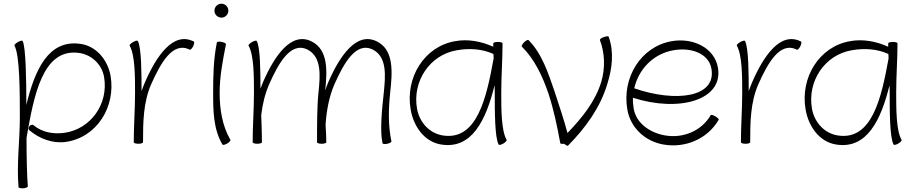

<svg xmlns="http://www.w3.org/2000/svg" viewBox="-20 -767 4920 1035"><path d="M58 -521C87 -470 87 -266 87 -133C87 -8 69 117 80 242C80 246 92 249 106 248C119 247 130 242 130 238C125 177 123 74 123 -24C162 -247 208 -507 404 -482C473 -473 529 -421 541 -352C566 -209 471 -72 328 -51C269 -43 207 -53 161 -92C155 -97 145 -95 139 -87C133 -80 132 -70 138 -65C193 -19 264 8 335 -2C501 -26 605 -190 576 -359C560 -446 497 -521 410 -531C241 -553 168 -391 122 -202C122 -340 119 -515 102 -546C99 -550 88 -547 76 -540C64 -533 56 -525 58 -521Z M751 0C751 -107 752 -215 795 -313C845 -425 911 -546 1003 -499C1006 -497 1015 -505 1021 -517C1027 -530 1029 -541 1025 -543C914 -600 823 -464 763 -327C756 -310 749 -294 743 -276C743 -362 743 -510 723 -546C720 -550 709 -547 697 -540C685 -533 677 -525 679 -521C708 -470 708 -354 708 -267C708 -178 701 -89 701 0C701 4 712 8 726 8C740 8 751 4 751 0Z M1211 -709C1211 -719 1207 -729 1200 -736C1193 -743 1184 -747 1174 -747C1164 -747 1154 -743 1147 -736C1140 -729 1136 -719 1136 -709C1136 -699 1140 -690 1147 -683C1154 -676 1164 -672 1174 -672C1184 -672 1193 -676 1200 -683C1207 -690 1211 -699 1211 -709ZM1149 -538C1131 -449 1129 -358 1129 -267C1129 -170 1130 -71 1179 12C1181 16 1192 14 1204 7C1216 0 1224 -9 1222 -13C1178 -89 1164 -178 1164 -267C1164 -355 1181 -442 1198 -528C1199 -533 1189 -538 1175 -541C1162 -544 1150 -543 1149 -538Z M1320 -521C1349 -470 1349 -354 1349 -267C1349 -178 1342 -89 1342 0C1342 4 1353 8 1367 8C1381 8 1392 4 1392 0C1392 -49 1390 -98 1388 -146C1395 -204 1408 -260 1431 -313C1481 -425 1547 -546 1639 -499C1715 -459 1706 -358 1697 -269C1689 -197 1689 -90 1689 0C1689 4 1700 8 1714 8C1728 8 1739 4 1739 0C1739 -31 1737 -62 1735 -94C1740 -169 1753 -244 1783 -313C1833 -425 1899 -546 1991 -499C2067 -459 2058 -358 2049 -269C2039 -177 2027 -63 2042 5C2042 9 2054 11 2068 8C2081 5 2091 -1 2090 -5C2072 -90 2074 -178 2083 -265C2095 -373 2106 -496 2013 -543C1902 -600 1811 -464 1751 -327C1744 -311 1738 -295 1733 -279C1744 -383 1750 -498 1661 -543C1550 -600 1459 -464 1399 -327C1394 -315 1389 -302 1384 -289C1384 -384 1383 -513 1364 -546C1361 -550 1350 -547 1338 -540C1326 -533 1318 -525 1320 -521Z M2711 -13C2682 -63 2682 -180 2682 -267C2682 -356 2689 -444 2689 -533C2689 -538 2678 -541 2664 -541C2651 -541 2639 -538 2639 -533C2639 -527 2639 -521 2639 -515C2575 -544 2503 -558 2433 -545C2266 -516 2163 -347 2194 -175C2210 -84 2269 -2 2358 12C2524 39 2600 -120 2646 -307C2647 -294 2647 -280 2647 -267C2647 -171 2647 -24 2668 12C2670 16 2681 14 2693 7C2705 0 2713 -9 2711 -13ZM2366 -37C2294 -49 2241 -108 2228 -181C2202 -328 2296 -471 2442 -496C2509 -508 2579 -504 2640 -476C2640 -468 2641 -460 2641 -452C2602 -237 2551 -7 2366 -37Z M3042 18C3136 -77 3216 -187 3254 -315C3280 -398 3291 -487 3261 -569C3260 -573 3248 -572 3235 -567C3222 -563 3213 -556 3214 -551C3241 -479 3243 -399 3221 -325C3188 -218 3117 -131 3039 -50C3022 -116 2993 -202 2970 -272C2936 -372 2901 -479 2829 -551C2826 -554 2815 -549 2805 -539C2796 -529 2790 -519 2793 -516C2863 -446 2905 -355 2937 -261C2965 -175 2984 -85 3000 4C3000 8 3010 10 3022 8C3029 15 3039 21 3042 18Z M3854 -121C3856 -125 3848 -133 3836 -140C3824 -147 3813 -150 3811 -146C3762 -61 3662 -20 3565 -37C3484 -51 3410 -102 3396 -181C3393 -201 3391 -221 3392 -240C3640 -160 3881 -227 3850 -403C3831 -510 3715 -565 3601 -545C3434 -516 3331 -347 3362 -175C3379 -78 3458 -5 3556 12C3674 33 3794 -18 3854 -121ZM3610 -496C3702 -513 3800 -481 3815 -397C3843 -241 3621 -214 3399 -291C3422 -393 3501 -477 3610 -496Z M4024 0C4024 -107 4025 -215 4068 -313C4118 -425 4184 -546 4276 -499C4279 -497 4288 -505 4294 -517C4300 -530 4302 -541 4298 -543C4187 -600 4096 -464 4036 -327C4029 -310 4022 -294 4016 -276C4016 -362 4016 -510 3996 -546C3993 -550 3982 -547 3970 -540C3958 -533 3950 -525 3952 -521C3981 -470 3981 -354 3981 -267C3981 -178 3974 -89 3974 0C3974 4 3985 8 3999 8C4013 8 4024 4 4024 0Z M4840 -13C4811 -63 4811 -180 4811 -267C4811 -356 4818 -444 4818 -533C4818 -538 4807 -541 4793 -541C4780 -541 4768 -538 4768 -533C4768 -527 4768 -521 4768 -515C4704 -544 4632 -558 4562 -545C4395 -516 4292 -347 4323 -175C4339 -84 4398 -2 4487 12C4653 39 4729 -120 4775 -307C4776 -294 4776 -280 4776 -267C4776 -171 4776 -24 4797 12C4799 16 4810 14 4822 7C4834 0 4842 -9 4840 -13ZM4495 -37C4423 -49 4370 -108 4357 -181C4331 -328 4425 -471 4571 -496C4638 -508 4708 -504 4769 -476C4769 -468 4770 -460 4770 -452C4731 -237 4680 -7 4495 -37Z"/></svg>

Font: Nupuram Thin
Style: Regular
Weight: 100
Designer: Santhosh Thottingal (santhosh.thottingal@gmail.com)
Foundry: SMC
Version: Version 1.000